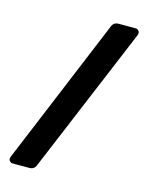

<svg xmlns="http://www.w3.org/2000/svg" viewBox="-128 -865 795 1029"><g transform="rotate(15 269.5 -351.0)"><path d="M137.2 84H43.9Q35.6 84 29.3 77.6Q22.9 71.3 22.9 63Q22.9 59.1 24.9 53.2L362.8 -761.2Q372.6 -786.1 399.9 -786.1H495.1Q503.4 -786.1 509.8 -779.8Q516.1 -772 516.1 -765.1Q516.1 -760.7 514.2 -754.9L173.8 59.1Q164.1 84 137.2 84Z"/></g></svg>

Font: Cunia
Style: Bold
Weight: 700
Designer: Alejo Bergmann, Denis Ignatov
Foundry: Hubert & Fischer
Version: Version 1.00 February 21, 2019, initial release